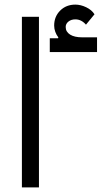

<svg xmlns="http://www.w3.org/2000/svg" viewBox="-20 -813 441 833"><path d="M75 -740H149V0H75ZM196 -647H232L233 -651Q225 -661 220 -674.5Q215 -688 215 -702Q215 -741 241 -767Q267 -793 307 -793Q330 -793 354 -781.5Q378 -770 390 -751L353 -706Q333 -729 307 -729Q289 -729 277 -719.5Q265 -710 265 -696Q265 -675 284 -663Q303 -651 337 -651H401V-587H196Z"/></svg>

Font: IBM Plex Sans Arabic
Style: Regular
Weight: 400
Designer: Mike Abbink, Paul van der Laan, Pieter van Rosmalen, Wael Morcos, Khajak Apelian
Foundry: Bold Monday
Version: Version 1.1